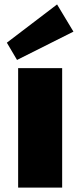

<svg xmlns="http://www.w3.org/2000/svg" viewBox="-20 -848 363 868"><path d="M261 -540V0H62V-540ZM312 -705 57 -577 11 -655 238 -828Z"/></svg>

Font: Pathway Extreme ExtraBold
Style: Regular
Weight: 800
Designer: Eduardo Rodriguez Tunni
Foundry: Eduardo Rodriguez Tunni
Version: Version 1.001;gftools[0.9.26]